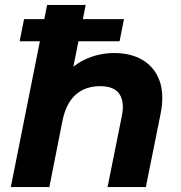

<svg xmlns="http://www.w3.org/2000/svg" viewBox="-20 -762 737 782"><path d="M445 -546Q513 -546 561 -517.5Q609 -489 629.5 -434Q650 -379 634 -298L574 0H418L476 -288Q488 -347 466.5 -379Q445 -411 388 -411Q328 -411 289 -377Q250 -343 235 -273L181 0H24L172 -742H329L258 -386L227 -432Q266 -491 323.5 -518.5Q381 -546 445 -546ZM60 -594 78 -684H485L467 -594Z"/></svg>

Font: Montserrat Thin
Style: Bold Italic
Weight: 700
Italic angle: -11.3°
Version: Version 9.000